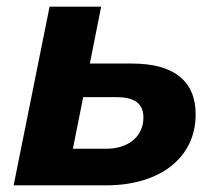

<svg xmlns="http://www.w3.org/2000/svg" viewBox="-20 -557 644 577"><path d="M377 -366H250L284 -537H129L21 0H299C462 0 568 -84 568 -213C568 -314 502 -366 377 -366ZM299 -110H199L230 -265H331C385 -265 411 -245 411 -204C411 -147 366 -110 299 -110Z"/></svg>

Font: AWKNG-Font
Style: Bold Italic
Weight: 700
Italic angle: -11.3°
Designer: Awakening Church
Foundry: Awakening Church
Version: Version 1.700;PS 001.700;hotconv 1.0.88;makeotf.lib2.5.64775